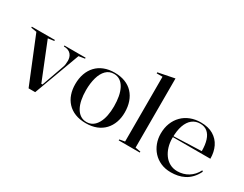

<svg xmlns="http://www.w3.org/2000/svg" viewBox="-79 -1237 2220 1744"><g transform="rotate(30 1031.0 -365.0)"><path d="M259.8 0 64.3 -480 5.5 -489.6V-500H247V-489.6L183.7 -480.6L339.4 -93.5H351.5L434.8 -328.8Q439.7 -341.7 441.9 -358.9Q444.2 -376.1 444.2 -394.7Q444.2 -411.9 439.5 -428.5Q434.9 -445.2 423.6 -459.3Q412.4 -473.4 393.7 -481.7Q375 -490 347.1 -490V-500H569.4V-490L506.1 -480L329.1 0Z M866.7 -515Q929.1 -515 977.6 -496.1Q1026.1 -477.3 1059.1 -441.6Q1092.1 -406 1109.2 -356.4Q1126.2 -306.8 1126.2 -246Q1126.2 -189.3 1109.1 -141.7Q1092 -94.1 1059 -58.8Q1025.9 -23.5 977.7 -4.2Q929.5 15 866.7 15Q803.1 15 754.5 -4.2Q705.8 -23.5 673 -58.8Q640.2 -94.1 623.8 -141.7Q607.5 -189.3 607.5 -246Q607.5 -306.8 625.1 -356.4Q642.8 -406 676.3 -441.6Q709.7 -477.3 758 -496.1Q806.2 -515 866.7 -515ZM867.3 -502.2Q818.4 -502.2 785.4 -469.1Q752.5 -436.1 736.1 -378.2Q719.6 -320.4 719.6 -246Q719.6 -193.2 728.5 -147.9Q737.3 -102.6 755.8 -68.9Q774.3 -35.2 802 -16.5Q829.6 2.2 866.7 2.2Q903.5 2.2 931 -16.3Q958.4 -34.7 977.1 -68.5Q995.9 -102.2 1004.9 -147.5Q1014 -192.8 1014 -246Q1014 -301.7 1005.2 -348.4Q996.3 -395.2 978 -429.7Q959.7 -464.3 932 -483.2Q904.4 -502.2 867.3 -502.2Z M1370.6 -20 1426.2 -10V0H1204.9V-10L1260.6 -20V-699.7H1199.3V-710.7L1370.6 -745Z M1771.2 -515Q1850.6 -515 1903.4 -483.2Q1956.3 -451.5 1982.9 -396.7Q2009.5 -341.9 2009.5 -271.7H1614.5V-281.7L1907.3 -292.6Q1907.3 -358.9 1892.3 -405.7Q1877.4 -452.5 1847.4 -477.3Q1817.4 -502.2 1770.7 -502.2Q1724.2 -502.2 1689.2 -475Q1654.3 -447.7 1635.3 -394Q1616.2 -340.2 1616.2 -260.2Q1616.2 -213 1629 -170.3Q1641.8 -127.6 1665.9 -94.4Q1689.9 -61.2 1725.1 -42.1Q1760.2 -23 1804.9 -23Q1835.3 -23 1864.2 -30.9Q1893 -38.7 1918 -54.1Q1943.1 -69.5 1963.7 -92.2Q1984.4 -114.9 1999 -144.6L2009 -135Q1987.1 -90.9 1959 -61.8Q1931 -32.7 1898.2 -15.8Q1865.4 1 1830.1 8Q1794.7 15 1758.8 15Q1699.4 15 1652.3 -5.8Q1605.1 -26.6 1572.3 -62.5Q1539.5 -98.3 1522 -145.3Q1504.5 -192.2 1504.5 -244.5Q1504.5 -306.1 1524.2 -355.7Q1543.9 -405.3 1579.5 -441.1Q1615 -476.9 1663.9 -495.9Q1712.8 -515 1771.2 -515Z"/></g></svg>

Font: Kalnia Thin
Style: Regular
Weight: 100
Version: Version 1.105